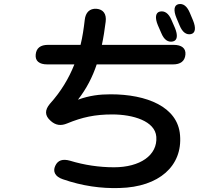

<svg xmlns="http://www.w3.org/2000/svg" viewBox="-20 -894 1040 963"><path d="M851 -669H491C499 -706 505 -745 510 -785C515 -824 498 -847 464 -850C430 -852 409 -832 405 -794C400 -751 394 -709 384 -669H221C183 -669 162 -653 159 -620C156 -588 177 -571 217 -571H353C325 -500 285 -434 230 -373C204 -342 204 -314 234 -288L235 -287C260 -265 286 -262 317 -275C392 -306 456 -320 543 -320C647 -320 758 -287 764 -208C771 -115 682 -55 552 -55C478 -55 403 -66 331 -88C295 -98 270 -91 257 -62C244 -34 256 -8 295 5C393 39 488 52 580 49C778 44 896 -62 883 -216C872 -359 715 -421 535 -421C480 -421 429 -415 371 -394C414 -449 444 -508 465 -571H848C885 -571 907 -587 910 -620C913 -652 891 -669 851 -669ZM772 -767 789 -728C803 -694 823 -681 847 -686C870 -691 873 -717 857 -755L840 -794C826 -827 806 -841 782 -836C760 -831 756 -805 772 -767ZM865 -804 881 -766C895 -732 915 -718 938 -723C960 -728 964 -753 948 -792L932 -830C918 -863 899 -878 875 -873C853 -868 849 -843 865 -804Z"/></svg>

Font: 寒蝉团圆体 Round
Style: Regular
Weight: 500
Designer: 寒蝉字型
Version: Version 2.700;Glyphs 3.1.1 (3135)